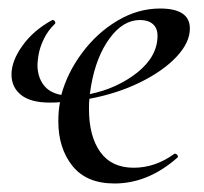

<svg xmlns="http://www.w3.org/2000/svg" viewBox="-20 -419 479 451"><path d="M33 -312Q58 -347 101 -371Q102 -372 104 -372Q107 -372 109 -368.5Q111 -365 109 -363Q93 -348 83 -327.5Q73 -307 70 -287Q68 -273 68 -267Q68 -239 82 -220Q96 -201 124 -196Q138 -248 173 -295Q208 -342 256 -370.5Q304 -399 356 -399Q426 -399 426 -352Q426 -319 394.5 -285.5Q363 -252 309 -225.5Q255 -199 190 -187Q189 -179 189 -163Q189 -99 215.5 -62Q242 -25 294 -25Q345 -25 390 -58H391Q394 -58 396.5 -55Q399 -52 397 -49Q328 12 249 12Q183 12 150 -29.5Q117 -71 117 -134Q117 -159 121 -179Q113 -178 97 -178Q52 -178 29.5 -196Q7 -214 7 -244Q7 -276 33 -312ZM303 -249Q350 -287 350 -335Q350 -353 339 -362.5Q328 -372 309 -372Q269 -372 237.5 -329Q206 -286 194 -218L191 -198Q255 -211 303 -249Z"/></svg>

Font: CormorantInfant-MediumItalic
Style: Italic
Weight: 500
Italic angle: -10°
Designer: Christian Thalmann (Catharsis Fonts)
Foundry: Catharsis Fonts
Version: Version 3.303